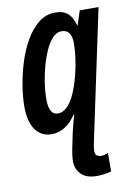

<svg xmlns="http://www.w3.org/2000/svg" viewBox="-89 -608 623 905"><g transform="rotate(-10 223.0 -155.5)"><path d="M300 241Q251 241 226 216Q201 191 201 155Q201 140 203 124.5Q205 109 208 94L224 17Q227 4 232.5 -17.5Q238 -39 245 -63H242Q193 10 125 10Q76 10 48 -28.5Q20 -67 20 -140Q20 -184 28.5 -238Q37 -292 54 -347Q71 -402 97.5 -448.5Q124 -495 159.5 -523.5Q195 -552 240 -552Q279 -552 300.5 -532.5Q322 -513 332 -474H334L356 -542H446L313 85Q311 96 309.5 105.5Q308 115 308 124Q308 139 316.5 145Q325 151 336 151Q356 151 370 142V231Q359 235 340 238Q321 241 300 241ZM171 -81Q196 -81 217 -103Q238 -125 253.5 -161Q269 -197 280 -239Q291 -281 296.5 -322Q302 -363 302 -394Q302 -460 254 -460Q230 -460 210.5 -439Q191 -418 176 -384Q161 -350 150 -309.5Q139 -269 133.5 -229Q128 -189 128 -157Q128 -81 171 -81Z"/></g></svg>

Font: Noto Sans ExtraCondensed SemiBold
Style: Italic
Weight: 600
Width: 2
Italic angle: -12°
Designer: Monotype Design Team
Foundry: Monotype Imaging Inc.
Version: Version 2.013; ttfautohint (v1.8.4.7-5d5b)